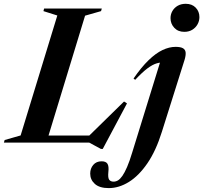

<svg xmlns="http://www.w3.org/2000/svg" viewBox="-62 -750 1068 1010"><path d="M385.5 -667.5 182 0H-41.5L-37.5 -13.5L46.5 -37.5L239.5 -668.5L166.5 -691.5L170 -705H473.5L469.5 -691.5ZM396.5 -26 590.5 -216 606 -206 478.5 33.5H469L407 0H89.5L103 -37H451.5ZM835 -654.5Q835 -675 845 -692.2Q855 -709.5 873 -719.8Q891 -730 915 -730Q948 -730 967.5 -709.8Q987 -689.5 987 -660Q987 -639.5 977 -621.8Q967 -604 949.2 -593.2Q931.5 -582.5 907.5 -582.5Q874.5 -582.5 854.8 -603.8Q835 -625 835 -654.5ZM789.5 -56.5Q758.5 43 713.5 108.8Q668.5 174.5 616.2 207Q564 239.5 510 239.5Q461.5 239.5 437 217.5Q412.5 195.5 412.5 163Q412.5 136.5 428.5 117.5Q444.5 98.5 472.5 98.5Q495.5 98.5 503.5 111.8Q511.5 125 508 155Q505 185 512.2 195.2Q519.5 205.5 535.5 205.5Q547.5 205.5 558.8 198.8Q570 192 581.8 175.2Q593.5 158.5 606.5 128.5Q619.5 98.5 633.5 52L788.5 -449.5L808.5 -420.5Q786 -423.5 763.2 -417Q740.5 -410.5 713.2 -390Q686 -369.5 649 -330L640.5 -337Q681.5 -396.5 719.5 -433.2Q757.5 -470 793 -486.8Q828.5 -503.5 861.5 -503.5Q888 -503.5 900.5 -496.2Q913 -489 914.5 -474Q916 -459 909 -435.5Z"/></svg>

Font: Newsreader 60pt SemiBold
Style: Italic
Weight: 600
Italic angle: -17°
Designer: Hugues Gentile
Foundry: Production Type
Version: Version 1.003